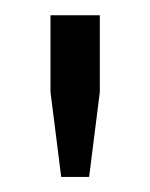

<svg xmlns="http://www.w3.org/2000/svg" viewBox="-20 -820 196 251"><path d="M60 -588.7 46 -699.7V-800H110.5V-699.7L96.5 -588.7Z"/></svg>

Font: Big Shoulders Stencil Display SC Thin
Style: Regular
Weight: 100
Designer: Patric King
Foundry: XO Type Co
Version: Version 2.001